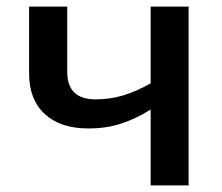

<svg xmlns="http://www.w3.org/2000/svg" viewBox="-20 -560 672 580"><path d="M183.1 -540V-342.8Q183.1 -259.8 269 -259.8Q310.5 -259.8 350.1 -271.2Q389.6 -282.7 435.1 -308.1V-540H549.8V0H435.1V-229Q387.7 -199.7 343.5 -185.8Q299.3 -171.9 247.1 -171.9Q162.6 -171.9 115.2 -215.6Q67.9 -259.3 67.9 -337.9V-540Z"/></svg>

Font: JBL Sans
Style: Semibold
Weight: 600
Version: Version 1.10